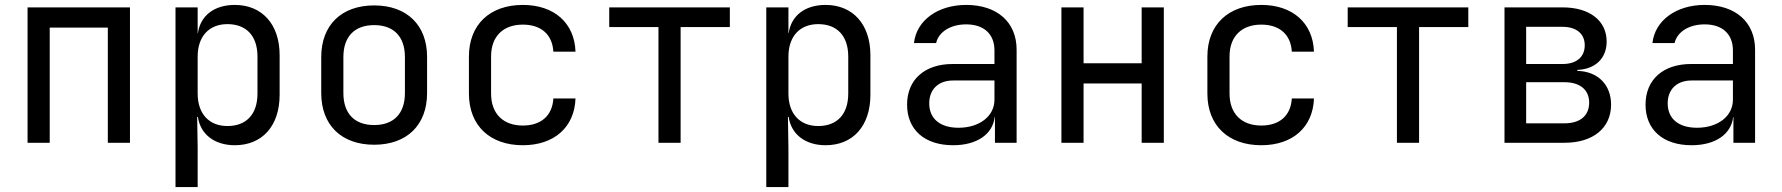

<svg xmlns="http://www.w3.org/2000/svg" viewBox="-20 -580 7240 780"><path d="M182 0V-468H418V0H508V-550H92V0Z M934 -560C851 -560 794 -517 784 -445H783V-550H693V180H783V20L781 -105H784C794 -34 852 10 934 10C1045 10 1116 -68 1116 -195V-356C1116 -482 1044 -560 934 -560ZM1026 -200C1026 -115 980 -68 904 -68C830 -68 783 -117 783 -200V-350C783 -433 830 -482 904 -482C980 -482 1026 -435 1026 -350Z M1500 8C1633 8 1715 -72 1715 -202V-349C1715 -478 1633 -558 1500 -558C1367 -558 1285 -478 1285 -348V-202C1285 -72 1367 8 1500 8ZM1500 -72C1422 -72 1375 -117 1375 -202V-348C1375 -433 1422 -478 1500 -478C1578 -478 1625 -433 1625 -348V-202C1625 -117 1578 -72 1500 -72Z M2104 10C2231 10 2314 -63 2318 -180H2228C2224 -110 2178 -70 2104 -70C2025 -70 1975 -117 1975 -200V-351C1975 -433 2025 -480 2104 -480C2178 -480 2224 -440 2228 -370H2318C2314 -487 2231 -560 2104 -560C1971 -560 1885 -481 1885 -350V-200C1885 -69 1971 10 2104 10Z M2745 0V-470H2945V-550H2455V-470H2655V0Z M3334 -560C3251 -560 3194 -517 3184 -445H3183V-550H3093V180H3183V20L3181 -105H3184C3194 -34 3252 10 3334 10C3445 10 3516 -68 3516 -195V-356C3516 -482 3444 -560 3334 -560ZM3426 -200C3426 -115 3380 -68 3304 -68C3230 -68 3183 -117 3183 -200V-350C3183 -433 3230 -482 3304 -482C3380 -482 3426 -435 3426 -350Z M3905 -560C3790 -560 3703 -497 3693 -405H3783C3793 -450 3841 -481 3905 -481C3977 -481 4020 -442 4020 -375V-320H3850C3737 -320 3665 -257 3665 -155C3665 -53 3736 10 3852 10C3948 10 4013 -34 4021 -105H4022V0H4110V-378C4110 -490 4031 -560 3905 -560ZM3874 -61C3799 -61 3755 -98 3755 -160C3755 -217 3792 -253 3852 -253H4020V-175C4020 -108 3959 -61 3874 -61Z M4382 0V-241H4618V0H4708V-550H4618V-323H4382V-550H4292V0Z M5104 10C5231 10 5314 -63 5318 -180H5228C5224 -110 5178 -70 5104 -70C5025 -70 4975 -117 4975 -200V-351C4975 -433 5025 -480 5104 -480C5178 -480 5224 -440 5228 -370H5318C5314 -487 5231 -560 5104 -560C4971 -560 4885 -481 4885 -350V-200C4885 -69 4971 10 5104 10Z M5745 0V-470H5945V-550H5455V-470H5655V0Z M6336 0C6452 0 6525 -60 6525 -155C6525 -236 6471 -290 6388 -292V-296C6461 -299 6507 -343 6507 -411C6507 -496 6438 -550 6328 -550H6092V0ZM6180 -471H6328C6384 -471 6418 -443 6418 -396C6418 -348 6384 -320 6328 -320H6180ZM6180 -246H6336C6399 -246 6436 -215 6436 -163C6436 -110 6399 -79 6336 -79H6180Z M6905 -560C6790 -560 6703 -497 6693 -405H6783C6793 -450 6841 -481 6905 -481C6977 -481 7020 -442 7020 -375V-320H6850C6737 -320 6665 -257 6665 -155C6665 -53 6736 10 6852 10C6948 10 7013 -34 7021 -105H7022V0H7110V-378C7110 -490 7031 -560 6905 -560ZM6874 -61C6799 -61 6755 -98 6755 -160C6755 -217 6792 -253 6852 -253H7020V-175C7020 -108 6959 -61 6874 -61Z"/></svg>

Font: Tekne LDO
Style: Regular
Weight: 400
Monospace: yes
Designer: Alessio Laiso, Mario Rullo, Paolo Rosset
Foundry: Alessio Laiso
Version: Version 1.000;hotconv 1.0.109;makeotfexe 2.5.65596